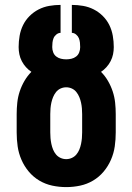

<svg xmlns="http://www.w3.org/2000/svg" viewBox="-20 -755 540 783"><path d="M250 8Q221 8 193 2Q165 -4 140.5 -18.5Q116 -33 97.5 -55Q79 -77 67.5 -103.5Q56 -130 52 -158Q48 -186 48 -215V-290Q48 -313 50.5 -336.5Q53 -360 60.5 -382.5Q68 -405 80 -425.5Q92 -446 108 -462Q96 -470 86 -481Q76 -492 69 -505.5Q62 -519 59 -533.5Q56 -548 56 -563Q56 -586 60 -609Q64 -632 74 -652.5Q84 -673 100.5 -689.5Q117 -706 137.5 -716.5Q158 -727 181 -731Q204 -735 227 -735V-621Q218 -621 210 -614.5Q202 -608 198.5 -599.5Q195 -591 194 -581.5Q193 -572 193 -563Q193 -552 197 -541.5Q201 -531 209.5 -524.5Q218 -518 228.5 -515.5Q239 -513 250 -513Q261 -513 271.5 -515.5Q282 -518 290.5 -524.5Q299 -531 303 -541.5Q307 -552 307 -563Q307 -572 306 -581.5Q305 -591 301.5 -599.5Q298 -608 290 -614.5Q282 -621 273 -621V-735Q296 -735 319 -731Q342 -727 362.5 -716.5Q383 -706 399.5 -689.5Q416 -673 426 -652.5Q436 -632 440 -609Q444 -586 444 -563Q444 -548 441 -533.5Q438 -519 431 -505.5Q424 -492 414 -481Q404 -470 392 -462Q408 -446 420 -425.5Q432 -405 439.5 -382.5Q447 -360 449.5 -336.5Q452 -313 452 -290V-215Q452 -186 448 -158Q444 -130 432.5 -103.5Q421 -77 402.5 -55Q384 -33 359.5 -18.5Q335 -4 307 2Q279 8 250 8ZM250 -106Q262 -106 273 -111Q284 -116 291.5 -125Q299 -134 303.5 -145Q308 -156 310.5 -168Q313 -180 314 -191.5Q315 -203 315 -215V-290Q315 -302 314 -313.5Q313 -325 310.5 -336.5Q308 -348 303.5 -359Q299 -370 291.5 -379.5Q284 -389 273 -394Q262 -399 250 -399Q238 -399 227 -394Q216 -389 208.5 -379.5Q201 -370 196.5 -359Q192 -348 189.5 -336.5Q187 -325 186 -313.5Q185 -302 185 -290V-215Q185 -203 186 -191.5Q187 -180 189.5 -168Q192 -156 196.5 -145Q201 -134 208.5 -125Q216 -116 227 -111Q238 -106 250 -106Z"/></svg>

Font: Iosevka SS18 Heavy
Style: Regular
Weight: 900
Monospace: yes
Designer: Belleve Invis
Foundry: Belleve Invis
Version: Version 25.1.1; ttfautohint (v1.8.4)